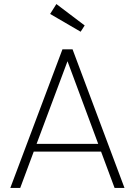

<svg xmlns="http://www.w3.org/2000/svg" viewBox="-20 -930 667 950"><path d="M480 -180H147L80 0H31L289 -686H339L596 0H547ZM466 -218 314 -627 161 -218ZM228 -861 259 -910 399 -804 379 -773Z"/></svg>

Font: Fz Poppins ExtLt
Style: Regular
Weight: 200
Designer: Ninad Kale (Devanagari), Jonny Pinhorn (Latin)
Foundry: Indian Type Foundry
Version: Vit hóa bi Vntype.Com & FontZin.Com